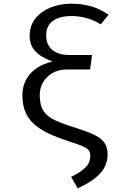

<svg xmlns="http://www.w3.org/2000/svg" viewBox="-20 -788 655 1036"><path d="M365.6 -768.2Q422.1 -768.2 472.6 -753.6Q523.1 -739 565.6 -708.2L523.6 -656.4Q488.2 -679 447.2 -690.3Q406.2 -701.5 366.7 -701.5Q301 -701.5 265.1 -675.1Q229.2 -648.7 229.2 -597.4Q229.2 -545.6 262.3 -518.5Q295.4 -491.3 352.3 -491.3H476.4L466.2 -413.3H343.1Q297.4 -413.3 264.1 -394.4Q230.8 -375.4 212.6 -344.1Q194.4 -312.8 194.4 -275.4Q194.4 -220.5 214.6 -189.5Q234.9 -158.5 277.9 -138.7Q321 -119 389.7 -97.9Q450.8 -78.5 488.5 -60.5Q526.2 -42.6 543.3 -17.9Q560.5 6.7 560.5 45.6Q560.5 103.6 520.3 147.7Q480 191.8 399.5 228.2L363.6 166.7Q412.3 143.1 439.7 116.9Q467.2 90.8 467.2 52.3Q467.2 25.6 447.7 12.3Q428.2 -1 370.8 -19Q313.3 -37.4 264.1 -57.9Q214.9 -78.5 178.2 -106.2Q141.5 -133.8 121.3 -174.1Q101 -214.4 101 -272.3Q101 -317.9 117.2 -350.8Q133.3 -383.6 158.7 -405.4Q184.1 -427.2 212.3 -439.2Q240.5 -451.3 263.6 -455.4Q232.3 -467.2 203.8 -484.4Q175.4 -501.5 157.7 -528.2Q140 -554.9 140 -594.9Q140 -649.2 171 -688.2Q202.1 -727.2 253.3 -747.7Q304.6 -768.2 365.6 -768.2Z"/></svg>

Font: FiraCode Nerd Font
Style: Regular
Weight: 400
Designer: Carrois Corporate, Edenspiekermann AG, Nikita Prokopov
Foundry: Carrois Corporate, Edenspiekermann AG, Nikita Prokopov
Version: Version 6.002;Nerd Fonts 2.2.2